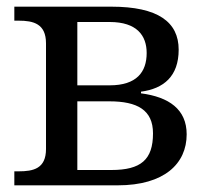

<svg xmlns="http://www.w3.org/2000/svg" viewBox="-20 -556 635 576"><path d="M23 0H333C473 0 540 -65 540 -153C540 -228 487 -265 403 -276V-281C471 -290 516 -327 516 -407C516 -490 454 -536 314 -536H23V-494H36C80 -494 118 -485 118 -426V-109C118 -50 80 -42 36 -42H23ZM212 -300V-490H309C391 -490 420 -449 420 -397C420 -340 390 -300 309 -300ZM212 -46V-252H308C392 -252 439 -226 439 -156C439 -77 403 -46 314 -46Z"/></svg>

Font: Noto Serif Thai
Style: Regular
Weight: 400
Designer: Monotype Design Team
Foundry: Monotype Imaging Inc.
Version: Version 1.901